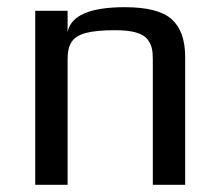

<svg xmlns="http://www.w3.org/2000/svg" viewBox="-20 -514 613 534"><path d="M78 -484H168V-425Q182 -494 327 -494Q420 -494 457.5 -460.5Q495 -427 495 -355V0H405V-350Q405 -369 402 -381Q399 -393 390 -405Q370 -430 301 -430Q248 -430 219.5 -422.5Q191 -415 179.5 -398Q168 -381 168 -350V0H78Z"/></svg>

Font: Play
Style: Regular
Weight: 400
Designer: Jonas Hecksher (Cyrillic expansion: Cyreal)
Foundry: Jonas Hecksher, Playtype, e-types AS
Version: Version 2.101; ttfautohint (v1.5.65-e2d9)